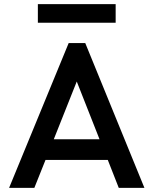

<svg xmlns="http://www.w3.org/2000/svg" viewBox="-20 -908 742 928"><path d="M24 0 312 -700H392L678 0H554L501 -135H200L146 0ZM240 -235H461L351 -514ZM163 -888H539V-798H163Z"/></svg>

Font: Outfit Medium
Style: Regular
Weight: 500
Designer: Rodrigo Fuenzalida
Foundry: fragTYPE
Version: Version 1.100; ttfautohint (v1.8.4.7-5d5b);gftools[0.9.27]